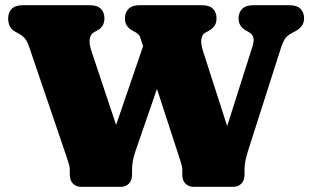

<svg xmlns="http://www.w3.org/2000/svg" viewBox="-20 -720 1192 740"><path d="M899.5 -649Q899.5 -672.5 913.8 -686.2Q928 -700 957 -700H1094.5Q1124 -700 1138 -686.2Q1152 -672.5 1152 -649Q1152 -618 1119 -600L1103 -591.5Q1087.5 -583.5 1078.5 -570.5Q1069.5 -557.5 1059.5 -525L935.5 -137Q922.5 -96.5 922.5 -69V-48Q922.5 -24 910 -12Q897.5 0 879.5 0H725.5Q707.5 0 695 -12Q682.5 -24 682.5 -48V-69Q682.5 -75 679.2 -86.8Q676 -98.5 672 -110L585 -377.5L502 -137Q495 -116 492 -99.8Q489 -83.5 489 -69V-48Q489 -24 476.5 -12Q464 0 446 0H292Q274 0 261.5 -12Q249 -24 249 -48V-69Q249 -75 245.8 -86.8Q242.5 -98.5 238.5 -110L93.5 -536Q85.5 -559.5 77.2 -570.2Q69 -581 53 -590L38.5 -598Q11.5 -613 11.5 -649Q11.5 -672.5 25.5 -686.2Q39.5 -700 69 -700H325Q355 -700 368.8 -686.2Q382.5 -672.5 382.5 -649Q382.5 -616.5 353 -601.5L343.5 -596.5Q329.5 -589 326 -571.5Q322.5 -554 332.5 -523L427.5 -238.5L531.5 -542Q524.5 -564.5 520.2 -576.2Q516 -588 503.5 -595L489 -603Q476.5 -610 469 -621.2Q461.5 -632.5 461.5 -649Q461.5 -672.5 475.8 -686.2Q490 -700 519 -700H757Q787 -700 800.8 -686.2Q814.5 -672.5 814.5 -649Q814.5 -631 806.2 -619.8Q798 -608.5 781.5 -599.5L770.5 -593.5Q759.5 -587.5 756.2 -570Q753 -552.5 762.5 -523L855.5 -234L952.5 -539Q959.5 -560 956.8 -574Q954 -588 938.5 -596.5L926 -603.5Q914 -610.5 906.8 -621.8Q899.5 -633 899.5 -649Z"/></svg>

Font: Fraunces 9pt S100 Black
Style: Regular
Weight: 900
Version: Version 1.000; ttfautohint (v1.8.3)